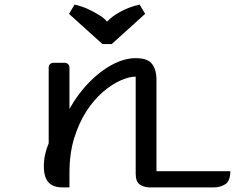

<svg xmlns="http://www.w3.org/2000/svg" viewBox="-20 -812 1018 832"><path d="M281 0H251Q210 0 190 -22Q170 -44 170 -91Q170 -118 175.5 -143Q181 -168 191 -191V-520Q191 -528 197 -534Q203 -540 211 -540H261Q269 -540 275 -534Q281 -528 281 -520V-340Q318 -406 366.5 -455.5Q415 -505 467.5 -532.5Q520 -560 568 -560Q621 -560 639.5 -534Q658 -508 658 -470V-70H978Q978 -27 956 -13.5Q934 0 908 0H628Q606 0 587 -11.5Q568 -23 568 -60V-480Q540 -480 502.5 -463.5Q465 -447 426 -413.5Q387 -380 354.5 -330Q322 -280 301.5 -213.5Q281 -147 281 -63ZM279 -752 303 -792Q332 -786 360.5 -773Q389 -760 411.5 -745.5Q434 -731 444 -718Q462 -739 500.5 -760.5Q539 -782 585 -792L609 -752L464 -621H424Z"/></svg>

Font: Warnes
Style: Regular
Weight: 400
Designer: Eduardo Rodriguez Tunni
Foundry: Eduardo Rodriguez Tunni
Version: Version 1.002; ttfautohint (v1.8.4.7-5d5b);gftools[0.9.23]